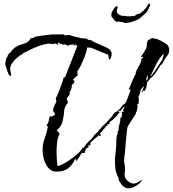

<svg xmlns="http://www.w3.org/2000/svg" viewBox="-20 -938 942 1046"><path d="M683 88Q660 88 647.5 73.5Q635 59 625 41Q627 39 627 36Q627 34 626 32Q625 30 624 28Q611 2 608.5 -19.5Q606 -41 606 -70V-73Q605 -74 605 -76Q605 -78 607 -78Q608 -91 609.5 -104Q611 -117 612 -130Q613 -143 613.5 -156Q614 -169 614 -182Q614 -186 616 -197.5Q618 -209 623 -209Q622 -210 622 -211Q622 -212 621 -213Q619 -215 619 -216Q619 -217 620 -217Q622 -219 623 -223Q624 -227 626 -227L625 -232L626 -233Q626 -250 632 -266Q637 -281 635 -298H638Q639 -298 639 -296L643 -298V-314L644 -316L645 -312H647L642 -328L654 -330V-332L652 -334Q650 -336 650 -337L651 -338Q652 -340 653 -343Q654 -346 655 -349L659 -359Q655 -356 651.5 -353Q648 -350 646 -346Q642 -339 634 -331V-335H628V-332H624L623 -326L627 -329H632V-327Q631 -325 628 -322L624 -316L622 -318V-313Q612 -302 601 -291.5Q590 -281 577 -273V-264L574 -261H565L563 -258H564L566 -255L560 -252V-253L551 -241L552 -240H551Q544 -235 540 -228Q536 -221 528 -215Q526 -213 525 -211.5Q524 -210 523 -209H525L530 -200H527V-197H522Q521 -197 521 -200H515L514 -197Q503 -188 492.5 -179Q482 -170 472 -160V-145H471Q471 -144 470 -144Q467 -144 462 -149L460 -147L463 -139L462 -136Q451 -131 447 -123.5Q443 -116 442 -105H426L398 -62H395L391 -74Q374 -39 351 -21Q328 -3 287 -3Q261 -3 244 -22.5Q227 -42 219.5 -70Q212 -98 212 -123Q212 -155 224 -186Q229 -201 233.5 -216.5Q238 -232 241 -248L233 -254Q242 -265 245 -277.5Q248 -290 250 -303H252Q254 -303 256 -303.5Q258 -304 261 -305L262 -303L279 -312V-317Q279 -322 274 -327Q269 -332 269 -336Q269 -346 275.5 -360.5Q282 -375 287 -383L284 -404Q286 -406 293 -421.5Q300 -437 307.5 -457Q315 -477 320.5 -493.5Q326 -510 326 -514L335 -518Q343 -538 349.5 -556Q356 -574 363 -590Q368 -604 374 -618.5Q380 -633 385 -647Q390 -661 394.5 -671Q399 -681 401 -688Q397 -691 394.5 -693.5Q392 -696 390 -698L389 -696L392 -691Q390 -686 386 -687L388 -692L386 -693Q379 -696 372 -695Q368 -694 364.5 -694Q361 -694 357 -694L354 -688Q350 -690 339.5 -694Q329 -698 326 -696L329 -693L301 -703L304 -706L299 -707L297 -705L300 -704L293 -703Q293 -703 294 -701Q295 -700 297 -700L298 -695L297 -693Q294 -694 288 -698L278 -702Q273 -701 271 -697Q248 -704 217 -695.5Q186 -687 155.5 -672.5Q125 -658 104 -647L105 -645L89 -635L93 -640L66 -617L57 -610L58 -609L66 -617V-616Q58 -609 50 -599Q42 -589 38 -578Q33 -561 38 -546Q42 -533 40 -525L39 -524H37Q29 -528 25.5 -536Q22 -544 19 -554Q13 -571 10.5 -580.5Q8 -590 9.5 -599Q11 -608 16 -625Q21 -627 22 -632Q24 -632 24 -634V-637L20 -633H19Q22 -636 26 -642Q30 -648 33 -651V-650Q35 -649 40 -655Q45 -661 46 -663L44 -661Q42 -659 41 -660L61 -679H62Q77 -690 93.5 -694.5Q110 -699 124 -705.5Q138 -712 146 -728Q147 -729 147 -729Q146 -729 146 -730L147 -731L151 -729Q160 -731 167 -735Q174 -739 183 -741L182 -739Q187 -741 206 -743.5Q225 -746 245 -748.5Q265 -751 273 -751V-750L327 -751L328 -748Q335 -744 348 -747Q360 -749 369 -744V-743L406 -734V-735Q417 -729 430 -729Q437 -729 443 -728.5Q449 -728 455 -727V-725L458 -722Q464 -720 470 -720Q478 -718 481 -716Q483 -715 485 -714Q487 -713 488 -712Q490 -711 491.5 -710Q493 -709 495 -708Q503 -704 512 -700.5Q521 -697 529 -693L562 -678Q576 -672 584 -660Q592 -648 586 -629Q585 -628 582 -620Q579 -611 577 -613Q573 -615 571.5 -628Q570 -641 565 -643H563Q562 -642 561 -642Q559 -644 556 -645Q538 -653 522 -659Q506 -665 488 -673Q480 -678 471 -678.5Q462 -679 453 -679Q453 -677 454 -676V-672Q452 -658 442.5 -633Q433 -608 422 -584.5Q411 -561 401 -550L403 -525H400Q399 -524 388.5 -515Q378 -506 378 -504Q378 -501 381.5 -499Q385 -497 387 -497L382 -486Q378 -477 376 -477Q375 -478 374 -479Q373 -480 372 -482V-479Q372 -454 359 -434L360 -424L344 -402L350 -378Q338 -364 334 -353.5Q330 -343 329.5 -332Q329 -321 326 -303Q323 -281 316.5 -264Q310 -247 293 -231Q291 -232 289.5 -230.5Q288 -229 289 -228L305 -209Q294 -189 291 -161Q288 -133 288 -110Q288 -91 289.5 -72Q291 -53 293 -34Q304 -34 325.5 -45.5Q347 -57 371 -74.5Q395 -92 412 -109Q429 -126 431 -136L437 -132Q438 -138 446.5 -148.5Q455 -159 465 -168.5Q475 -178 480 -182V-184Q484 -188 486 -191Q487 -193 491 -197L490 -200H493L501 -209V-208L511 -218L520 -228H519L520 -231H522Q524 -233 527 -236.5Q530 -240 534 -245Q542 -255 545 -256Q550 -261 561.5 -272.5Q573 -284 575 -289H576L584 -297Q589 -302 597 -315Q604 -327 613 -328Q620 -334 627.5 -340.5Q635 -347 640 -354L646 -362Q647 -364 652 -369L654 -368L660 -374Q661 -376 665 -380L663 -381H665L667 -382Q668 -385 674.5 -401Q681 -417 686.5 -433Q692 -449 690 -452L681 -450V-454H683Q683 -454 688 -466Q693 -478 699.5 -494Q706 -510 712 -522Q718 -534 719 -534Q719 -548 731.5 -568.5Q744 -589 749 -605L751 -607L749 -615L760 -627V-629Q756 -628 753 -627.5Q750 -627 748 -627V-629H749Q751 -634 754 -638.5Q757 -643 760 -647Q763 -652 766 -656.5Q769 -661 771 -665Q779 -677 779.5 -689.5Q780 -702 783 -712Q786 -722 800 -725L802 -728H804L803 -730Q824 -730 841 -723Q858 -716 875 -705Q878 -703 881 -701.5Q884 -700 887 -698Q889 -696 891.5 -693.5Q894 -691 896 -688Q898 -683 900 -677Q902 -671 902 -666Q902 -646 892 -636Q882 -624 874 -609Q872 -605 866.5 -595Q861 -585 856 -585Q852 -579 841.5 -562Q831 -545 819.5 -530.5Q808 -516 801 -514Q799 -510 796 -507Q793 -504 791 -501L781 -489Q781 -478 777.5 -464.5Q774 -451 767 -442L758 -446Q758 -444 757 -439.5Q756 -435 753 -435Q752 -435 752 -436L750 -439L752 -440L764 -464H765L763 -468L747 -450Q745 -443 743.5 -436.5Q742 -430 743 -424L737 -426V-424L741 -419Q737 -417 736 -416Q732 -414 731 -413L735 -411V-413H737Q735 -407 736 -401V-387Q736 -382 735 -376Q734 -370 727 -370Q728 -368 728 -364Q728 -362 730 -358L725 -331L726 -329Q721 -329 720 -330V-328L722 -323Q719 -316 707.5 -298.5Q696 -281 685.5 -264.5Q675 -248 674 -243L671 -219L668 -194Q667 -180 665.5 -165.5Q664 -151 663 -137Q662 -109 657 -80V-74Q656 -71 656 -67Q656 -54 659 -42Q660 -36 660.5 -30Q661 -24 661 -17Q661 -13 661 -9Q661 -5 660 -1Q659 3 659 7Q659 11 659 15Q659 32 675 47Q691 62 708 62Q719 62 727 57.5Q735 53 744 47Q747 44 750 43Q753 41 755 37V39H754Q752 50 739 61.5Q726 73 710 80.5Q694 88 683 88ZM873 -646Q856 -631 842 -607.5Q828 -584 817.5 -560.5Q807 -537 799 -522Q801 -523 805 -526Q821 -547 834 -567Q841 -577 847.5 -587.5Q854 -598 861 -608L864 -612Q864 -613 866 -615V-618Q866 -622 867.5 -625Q869 -628 870 -632ZM16 -626 17 -630H18V-629Q18 -626 16 -626ZM776 -498Q779 -502 786 -509Q784 -514 784 -530V-531L782 -526Q779 -519 778 -512.5Q777 -506 776 -498ZM759 -481 764 -486H762Q761 -484 759.5 -482Q758 -480 759 -481ZM664 -813Q654 -813 651 -816.5Q648 -820 640 -818Q638 -819 632 -820Q626 -821 615 -820Q612 -819 609 -823Q606 -827 604 -827Q600 -827 602 -834L599 -833H598Q596 -833 596 -837Q596 -841 593 -842L589 -844L590 -845H589Q588 -847 587 -851.5Q586 -856 587 -860Q588 -865 588 -868Q588 -871 596 -883Q606 -904 618 -904Q623 -904 620 -894Q619 -890 617.5 -885.5Q616 -881 616 -876Q616 -874 618 -868Q621 -863 627 -860Q633 -857 638 -854Q638 -854 639 -853.5Q640 -853 641 -853Q641 -852 650.5 -851.5Q660 -851 661 -852Q663 -851 664.5 -849.5Q666 -848 670 -852L671 -847L676 -851L675 -849L676 -850Q679 -853 681 -850Q681 -850 681.5 -849.5Q682 -849 682 -849Q683 -849 683.5 -848.5Q684 -848 685 -848L691 -849L700 -852Q700 -851 702.5 -850Q705 -849 705 -849L709 -852Q709 -850 710 -850Q712 -850 713.5 -851.5Q715 -853 717 -854L724 -859Q727 -861 729.5 -861.5Q732 -862 733 -862H735Q740 -862 748 -868Q753 -876 755 -874.5Q757 -873 760 -879Q762 -881 764.5 -883Q767 -885 770 -889Q772 -891 777 -897.5Q782 -904 782 -905Q788 -918 793 -918Q800 -918 797 -905Q797 -904 794.5 -901Q792 -898 792 -897Q788 -885 780 -873Q775 -867 768.5 -862Q762 -857 757 -852Q749 -845 741.5 -838.5Q734 -832 727 -830Q714 -824 698.5 -819Q683 -814 672 -814Q670 -814 668 -813.5Q666 -813 664 -813Z"/></svg>

Font: Water Brush
Style: Regular
Weight: 400
Designer: Robert E. Leuschke
Foundry: Robert E. Leuschke
Version: Version 1.010; ttfautohint (v1.8.4.7-5d5b)